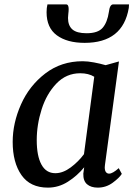

<svg xmlns="http://www.w3.org/2000/svg" viewBox="-20 -848 620 878"><path d="M459 -83Q459 -68 464.5 -61Q470 -54 479 -54Q495 -54 523 -79L537 -53Q526 -35 495.5 -12.5Q465 10 427 10Q396 10 378 -5.5Q360 -21 361 -54L365 -83Q333 -44 290.5 -17Q248 10 199 10Q118 10 78 -47.5Q38 -105 38 -199Q38 -285 76 -370.5Q114 -456 187 -512Q260 -568 358 -568Q381 -568 410 -562.5Q439 -557 463 -550L524 -567L460 -94Q459 -90 459 -83ZM347 -513Q283 -513 238 -466Q193 -419 170.5 -348.5Q148 -278 148 -207Q148 -135 169.5 -95.5Q191 -56 233 -56Q268 -56 303.5 -82.5Q339 -109 364 -143L411 -497Q385 -513 347 -513ZM294 -807Q294 -797 292.5 -786Q291 -775 291 -766Q291 -731 311 -713.5Q331 -696 376 -696Q428 -696 449.5 -721Q471 -746 478 -794Q482 -828 498 -828H570Q570 -818 569 -812Q542 -652 367 -652Q287 -652 240 -686.5Q193 -721 193 -792Q193 -812 197 -828H282Q294 -828 294 -807Z"/></svg>

Font: Koeln Type Serif
Style: Italic
Weight: 400
Italic angle: -8°
Designer: Eben Sorkin
Foundry: Eben Sorkin
Version: Version 2.002